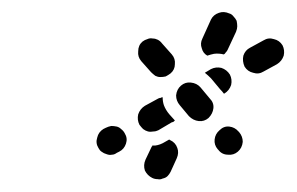

<svg xmlns="http://www.w3.org/2000/svg" viewBox="-20 -563 485 314"><path d="M229 -272Q233 -270 238 -270Q242 -269 246 -271Q251 -272 254 -275Q257 -278 259 -282L269 -304Q273 -313 270 -321Q267 -330 258 -334Q258 -334 258 -334Q257 -334 257 -335L250 -331Q242 -326 234 -325Q232 -325 229 -325Q229 -324 229 -324Q229 -324 228 -323L218 -302Q214 -293 217 -284Q221 -276 229 -272ZM141 -321Q143 -317 146 -315Q150 -312 154 -311Q159 -309 163 -310Q167 -310 171 -313L175 -315Q183 -319 186 -328Q189 -337 184 -345Q182 -349 178 -352Q175 -355 171 -356Q166 -357 162 -357Q157 -356 153 -354L149 -352Q141 -347 139 -338Q136 -329 141 -321ZM369 -315Q376 -321 377 -331Q377 -340 371 -347L370 -348Q364 -355 355 -356Q346 -357 339 -350Q332 -344 331 -335Q330 -326 336 -319L337 -318Q343 -310 353 -310Q362 -309 369 -315ZM246 -404Q244 -404 243 -403Q241 -403 239 -402L217 -390Q209 -385 206 -376Q204 -367 208 -359Q211 -355 214 -352Q218 -349 222 -348Q226 -347 231 -348Q235 -348 239 -350L261 -363Q262 -363 264 -364Q265 -365 266 -366L257 -376Q251 -383 248 -391Q246 -397 246 -404ZM321 -370Q328 -377 329 -386Q330 -395 323 -402L308 -420Q302 -427 292 -428Q283 -429 276 -423Q269 -417 268 -407Q268 -398 274 -391L289 -373Q296 -366 305 -365Q314 -364 321 -370ZM325 -435 340 -417Q344 -413 346 -410H347Q355 -415 358 -424Q360 -433 356 -441Q351 -449 342 -452Q333 -454 325 -450L315 -444Q320 -440 325 -435ZM242 -437Q247 -437 251 -438Q255 -440 259 -443Q266 -449 266 -458Q267 -467 261 -474L245 -492Q242 -496 238 -498Q234 -500 230 -500Q225 -501 221 -499Q217 -498 213 -495Q206 -489 206 -479Q205 -470 211 -463L227 -445Q230 -442 234 -439Q238 -437 242 -437ZM380 -454Q385 -446 394 -444Q403 -441 411 -446L433 -458Q441 -463 444 -472Q446 -481 442 -489Q437 -497 428 -499Q419 -502 411 -497L389 -485Q381 -481 378 -472Q376 -463 380 -454ZM311 -500 325 -531Q329 -539 338 -542Q346 -545 355 -541Q359 -540 362 -536Q365 -533 367 -529Q368 -524 368 -520Q368 -516 366 -511L352 -481Q351 -479 349 -477Q348 -475 346 -474Q338 -476 330 -475Q325 -474 319 -472Q312 -476 310 -484Q307 -492 311 -500Z"/></svg>

Font: FRB American Cursive Guidelines Dashed Extrabold
Style: Bold Italic
Weight: 800
Italic angle: -25°
Version: Version 2.0;Modular Font Editor K font №1